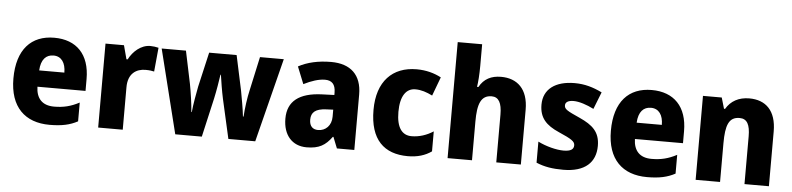

<svg xmlns="http://www.w3.org/2000/svg" viewBox="-46 -1001 5167 1253"><g transform="rotate(5 2538.0 -375.0)"><path d="M284 -559C134 -559 41 -462 41 -271C41 -84 141 10 302 10C382 10 436 -2 486 -29V-152C431 -123 383 -111 321 -111C244 -111 204 -154 202 -231H517V-309C517 -470 430 -559 284 -559ZM289 -443C341 -443 369 -402 369 -338H204C208 -411 241 -443 289 -443Z M913 -560C852 -560 800 -513 773 -460H765L741 -550H620V0H781V-276C780 -370 837 -402 895 -402C922 -402 939 -399 952 -396L967 -553C952 -557 931 -560 913 -560Z M1415 -257 1473 0H1649L1788 -550H1632L1584 -330C1572 -280 1562 -205 1559 -154H1555C1550 -202 1537 -272 1528 -321L1479 -550H1299L1247 -324C1239 -283 1224 -203 1220 -154H1217C1213 -208 1202 -283 1192 -335L1147 -550H988L1125 0H1299L1357 -254C1368 -304 1380 -376 1385 -413H1388C1393 -378 1404 -307 1415 -257Z M2098 -559C2013 -559 1941 -542 1884 -511L1929 -399C1979 -424 2027 -440 2068 -440C2112 -440 2137 -417 2137 -361V-346L2054 -343C1909 -337 1832 -280 1832 -165C1832 -57 1891 10 1986 10C2068 10 2109 -16 2151 -73H2155L2184 0H2298V-363C2298 -492 2225 -559 2098 -559ZM2093 -248 2138 -250V-204C2138 -146 2100 -109 2051 -109C2016 -109 1994 -129 1994 -172C1994 -220 2022 -245 2093 -248Z M2649 10C2713 10 2763 -6 2804 -35V-166C2761 -138 2712 -122 2662 -122C2600 -122 2563 -169 2563 -273C2563 -376 2600 -429 2661 -429C2699 -429 2735 -417 2773 -398L2819 -521C2774 -545 2720 -560 2658 -560C2500 -560 2400 -459 2400 -272C2400 -77 2493 10 2649 10Z M3069 -619V-760H2909V0H3069V-253C3069 -368 3090 -427 3161 -427C3207 -427 3228 -389 3228 -313V0H3389V-359C3389 -495 3317 -559 3211 -559C3147 -559 3099 -535 3069 -480H3060C3065 -512 3069 -559 3069 -619Z M3879 -165C3879 -256 3831 -298 3745 -337C3660 -375 3642 -385 3642 -410C3642 -431 3661 -443 3696 -443C3733 -443 3784 -426 3829 -403L3873 -515C3814 -544 3758 -560 3693 -560C3568 -560 3489 -504 3489 -401C3489 -315 3533 -269 3618 -232C3705 -194 3725 -180 3725 -155C3725 -128 3704 -115 3658 -115C3611 -115 3544 -132 3490 -159V-21C3544 2 3598 10 3667 10C3810 10 3879 -57 3879 -165Z M4198 -559C4048 -559 3955 -462 3955 -271C3955 -84 4055 10 4216 10C4296 10 4350 -2 4400 -29V-152C4345 -123 4297 -111 4235 -111C4158 -111 4118 -154 4116 -231H4431V-309C4431 -470 4344 -559 4198 -559ZM4203 -443C4255 -443 4283 -402 4283 -338H4118C4122 -411 4155 -443 4203 -443Z M4837 -560C4768 -560 4716 -531 4685 -478H4678L4657 -550H4534V0H4694V-253C4694 -371 4714 -427 4785 -427C4835 -427 4854 -388 4854 -313V0H5014V-359C5014 -495 4945 -560 4837 -560Z"/></g></svg>

Font: Noto Sans Myanmar UI SemiCondensed ExtraBold
Style: Regular
Weight: 800
Width: 4
Designer: Monotype Design Team
Foundry: Monotype Imaging Inc.
Version: Version 2.103